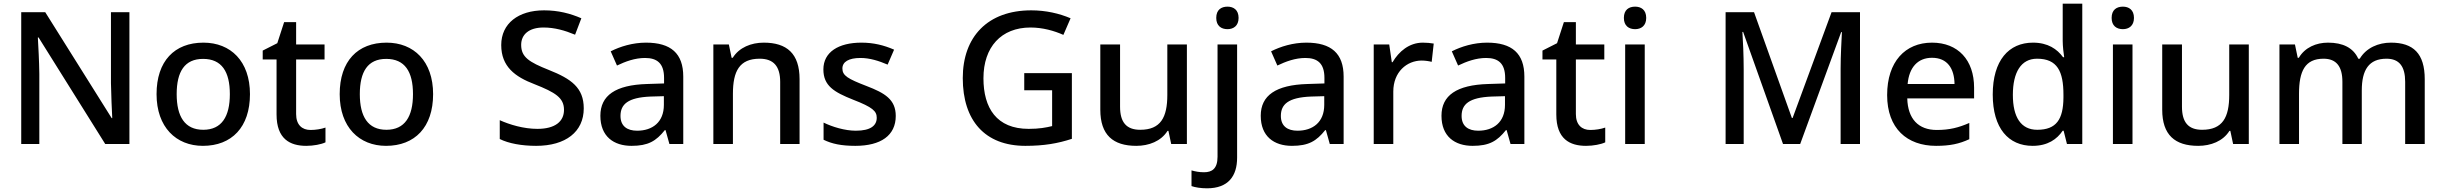

<svg xmlns="http://www.w3.org/2000/svg" viewBox="-20 -780 13233 1040"><path d="M681 0V-714H581V-330C582 -265 586 -182 588 -140H585L225 -714H95V0H193V-380C192 -452 188 -524 185 -577H189L550 0Z M1334 -270C1334 -449 1229 -549 1082 -549C925 -549 828 -449 828 -270C828 -91 934 10 1079 10C1235 10 1334 -91 1334 -270ZM937 -270C937 -392 980 -461 1080 -461C1181 -461 1225 -392 1225 -270C1225 -149 1181 -77 1081 -77C981 -77 937 -149 937 -270Z M1662 -76C1616 -76 1584 -104 1584 -162V-458H1738V-539H1584V-660H1519L1482 -546L1403 -506V-458H1478V-160C1478 -27 1551 10 1639 10C1678 10 1720 2 1743 -9V-89C1721 -81 1690 -76 1662 -76Z M2326 -270C2326 -449 2221 -549 2074 -549C1917 -549 1820 -449 1820 -270C1820 -91 1926 10 2071 10C2227 10 2326 -91 2326 -270ZM1929 -270C1929 -392 1972 -461 2072 -461C2173 -461 2217 -392 2217 -270C2217 -149 2173 -77 2073 -77C1973 -77 1929 -149 1929 -270Z M3142 -193C3142 -305 3074 -353 2953 -401C2845 -444 2803 -471 2803 -537C2803 -593 2845 -631 2924 -631C2984 -631 3040 -615 3095 -592L3129 -681C3069 -707 3004 -724 2927 -724C2788 -724 2695 -653 2695 -536C2695 -419 2770 -364 2875 -324C2989 -279 3035 -250 3035 -185C3035 -122 2987 -82 2891 -82C2816 -82 2740 -105 2687 -129V-27C2735 -3 2806 10 2884 10C3044 10 3142 -66 3142 -193Z M3479 -549C3407 -549 3339 -528 3288 -502L3322 -425C3368 -447 3419 -466 3474 -466C3539 -466 3577 -437 3577 -358V-328L3485 -325C3314 -320 3232 -263 3232 -153C3232 -41 3304 10 3401 10C3491 10 3534 -16 3581 -75H3585L3606 0H3681V-365C3681 -491 3614 -549 3479 -549ZM3504 -257 3576 -259V-212C3576 -118 3514 -72 3431 -72C3378 -72 3341 -96 3341 -152C3341 -215 3381 -252 3504 -257Z M4117 -549C4049 -549 3984 -523 3949 -467H3943L3928 -539H3844V0H3950V-272C3950 -394 3985 -462 4095 -462C4171 -462 4206 -420 4206 -336V0H4311V-351C4311 -490 4242 -549 4117 -549Z M4832 -152C4832 -241 4773 -276 4674 -314C4573 -353 4543 -370 4543 -409C4543 -445 4577 -466 4641 -466C4692 -466 4741 -450 4788 -430L4823 -511C4768 -535 4712 -549 4646 -549C4522 -549 4440 -498 4440 -404C4440 -315 4498 -281 4601 -240C4707 -199 4729 -178 4729 -142C4729 -100 4696 -72 4616 -72C4556 -72 4488 -93 4441 -116V-23C4486 -1 4537 10 4613 10C4751 10 4832 -46 4832 -152Z M5528 -384V-291H5679V-97C5646 -89 5609 -82 5552 -82C5378 -82 5307 -195 5307 -356C5307 -525 5403 -631 5562 -631C5628 -631 5691 -613 5740 -591L5779 -681C5718 -707 5645 -724 5566 -724C5330 -724 5195 -581 5195 -357C5195 -127 5315 10 5534 10C5635 10 5710 -3 5786 -28V-384Z M6409 -539H6303V-266C6303 -144 6267 -77 6156 -77C6081 -77 6047 -118 6047 -202V-539H5940V-186C5940 -49 6009 10 6135 10C6203 10 6269 -15 6304 -71H6309L6324 0H6409Z M6568 -683C6568 -640 6595 -622 6629 -622C6661 -622 6689 -640 6689 -683C6689 -727 6661 -744 6629 -744C6595 -744 6568 -727 6568 -683ZM6518 240C6633 240 6681 174 6681 74V-539H6575V69C6575 135 6544 153 6502 153C6475 153 6456 149 6434 143V228C6454 235 6484 240 6518 240Z M7056 -549C6984 -549 6916 -528 6865 -502L6899 -425C6945 -447 6996 -466 7051 -466C7116 -466 7154 -437 7154 -358V-328L7062 -325C6891 -320 6809 -263 6809 -153C6809 -41 6881 10 6978 10C7068 10 7111 -16 7158 -75H7162L7183 0H7258V-365C7258 -491 7191 -549 7056 -549ZM7081 -257 7153 -259V-212C7153 -118 7091 -72 7008 -72C6955 -72 6918 -96 6918 -152C6918 -215 6958 -252 7081 -257Z M7687 -549C7613 -549 7557 -501 7523 -443H7519L7505 -539H7421V0H7527V-284C7527 -390 7600 -452 7681 -452C7698 -452 7720 -449 7735 -445L7746 -544C7730 -547 7706 -549 7687 -549Z M8035 -549C7963 -549 7895 -528 7844 -502L7878 -425C7924 -447 7975 -466 8030 -466C8095 -466 8133 -437 8133 -358V-328L8041 -325C7870 -320 7788 -263 7788 -153C7788 -41 7860 10 7957 10C8047 10 8090 -16 8137 -75H8141L8162 0H8237V-365C8237 -491 8170 -549 8035 -549ZM8060 -257 8132 -259V-212C8132 -118 8070 -72 7987 -72C7934 -72 7897 -96 7897 -152C7897 -215 7937 -252 8060 -257Z M8594 -76C8548 -76 8516 -104 8516 -162V-458H8670V-539H8516V-660H8451L8414 -546L8335 -506V-458H8410V-160C8410 -27 8483 10 8571 10C8610 10 8652 2 8675 -9V-89C8653 -81 8622 -76 8594 -76Z M8837 -744C8803 -744 8776 -727 8776 -683C8776 -640 8803 -622 8837 -622C8869 -622 8897 -640 8897 -683C8897 -727 8869 -744 8837 -744ZM8889 -539H8783V0H8889Z M9638 0H9731L9953 -606H9957C9955 -563 9950 -478 9950 -409V0H10055V-714H9901L9690 -141H9686L9481 -714H9327V0H9425V-403C9425 -478 9421 -566 9418 -607H9422Z M10445 -549C10300 -549 10202 -446 10202 -265C10202 -84 10310 10 10467 10C10543 10 10593 -1 10647 -26V-114C10590 -89 10540 -76 10471 -76C10371 -76 10314 -136 10311 -247H10673V-305C10673 -455 10586 -549 10445 -549ZM10445 -467C10528 -467 10566 -409 10567 -325H10313C10321 -416 10369 -467 10445 -467Z M10990 10C11072 10 11122 -26 11153 -72H11158L11176 0H11259V-760H11153V-558C11153 -531 11158 -488 11161 -470H11155C11123 -514 11073 -549 10992 -549C10861 -549 10774 -453 10774 -268C10774 -84 10860 10 10990 10ZM11015 -77C10927 -77 10883 -145 10883 -266C10883 -388 10927 -462 11014 -462C11124 -462 11157 -393 11157 -267V-251C11156 -134 11119 -77 11015 -77Z M11479 -744C11445 -744 11418 -727 11418 -683C11418 -640 11445 -622 11479 -622C11511 -622 11539 -640 11539 -683C11539 -727 11511 -744 11479 -744ZM11531 -539H11425V0H11531Z M12161 -539H12055V-266C12055 -144 12019 -77 11908 -77C11833 -77 11799 -118 11799 -202V-539H11692V-186C11692 -49 11761 10 11887 10C11955 10 12021 -15 12056 -71H12061L12076 0H12161Z M12931 -549C12863 -549 12797 -521 12762 -462H12754C12727 -521 12671 -549 12590 -549C12526 -549 12465 -523 12432 -467H12426L12411 -539H12327V0H12433V-272C12433 -394 12465 -462 12566 -462C12635 -462 12668 -420 12668 -337V0H12773V-290C12773 -401 12811 -462 12907 -462C12976 -462 13008 -420 13008 -337V0H13114V-351C13114 -490 13052 -549 12931 -549Z"/></svg>

Font: Noto Sans Gujarati Medium
Style: Regular
Weight: 500
Designer: Jelle Bosma - Monotype Design Team, Universal Thirst
Foundry: Monotype Imaging Inc.
Version: Version 2.106